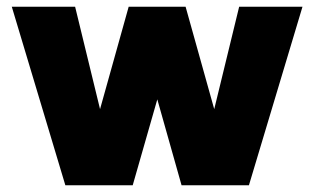

<svg xmlns="http://www.w3.org/2000/svg" viewBox="-20 -550 933 570"><path d="M616 -226 690 -530H878L719 0H519L447 -255L374 0H174L15 -530H203L277 -226L362 -530H531Z"/></svg>

Font: Be Vietnam Black
Style: Regular
Weight: 900
Designer: Lam Bao; Tony Le; Vietanh Nguyen
Foundry: Yellow Type Foundry
Version: Version 5.000